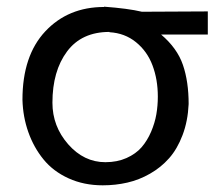

<svg xmlns="http://www.w3.org/2000/svg" viewBox="-20 -535 648 572"><path d="M306.2 -439V-439.9Q223.1 -439.9 179.7 -381.6Q136.2 -323.2 136.2 -229Q136.2 -158.7 183.1 -105.2Q230 -51.8 293.9 -51.8Q329.1 -51.8 356.9 -64.2Q384.8 -76.7 401.9 -96.4Q418.9 -116.2 430.2 -142.6Q441.4 -168.9 445.8 -194.6Q450.2 -220.2 450.2 -247.1Q450.2 -298.3 434.3 -340.3Q418.5 -382.3 385 -409.4Q351.6 -436.5 306.2 -439ZM290 -514.2V-515.1Q361.8 -509.8 402.8 -500L599.1 -501V-432.1H460Q507.8 -391.6 524.9 -341.8Q542 -292 542 -225.1Q539.6 -173.8 523.9 -132.6Q508.3 -91.3 483.9 -63.7Q459.5 -36.1 427 -17.6Q394.5 1 359.4 9Q324.2 17.1 286.1 17.1Q230 17.1 184.3 -3.7Q138.7 -24.4 109.6 -60.1Q80.6 -95.7 64.5 -141.1Q48.3 -186.5 46.9 -237.8Q46.9 -369.1 115 -441.7Q183.1 -514.2 290 -514.2Z"/></svg>

Font: Perun
Style: Regular
Weight: 400
Version: Version 1.0000